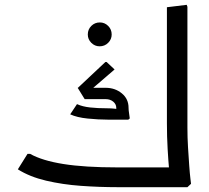

<svg xmlns="http://www.w3.org/2000/svg" viewBox="-20 -776 867 796"><path d="M467 0Q392 0 315.5 -5.5Q239 -11 171 -27Q103 -43 54 -74L94 -138H105Q155 -110 243 -96Q331 -82 467 -82H681L680 0ZM672 -303V-746L754 -756L757 -748V-303ZM681 0 684 -42Q684 -42 681 -74.5Q678 -107 675 -158Q672 -209 672 -265V-352L754 -362L757 -354V-247Q757 -206 759.5 -165Q762 -124 764.5 -89.5Q767 -55 769.5 -34.5Q772 -14 772 -14L757 0ZM586 0V-82H692V0ZM586 0Q575 0 570.5 -12Q566 -24 566 -42Q566 -60 570.5 -71Q575 -82 586 -82ZM340 -389 302 -411 417 -519H422L455 -488ZM426 -280Q388 -280 343.5 -284.5Q299 -289 271 -302L299 -344H300Q322 -334 353.5 -330.5Q385 -327 426 -327ZM331 -365 302 -412H418V-365ZM426 -280V-327Q441 -327 454 -325.5Q467 -324 467 -324V-280ZM466 -280Q464 -294 463 -306.5Q462 -319 462 -329H513Q513 -319 515 -307Q517 -295 518 -285L512 -280ZM462 -329Q462 -344 449.5 -354.5Q437 -365 418 -365H342V-370L347 -412H418Q457 -412 485 -389Q513 -366 513 -329ZM393 -584Q373 -584 358.5 -598.5Q344 -613 344 -633Q344 -654 358.5 -668.5Q373 -683 394 -683Q414 -683 428.5 -668.5Q443 -654 443 -633Q443 -613 428.5 -598.5Q414 -584 393 -584Z"/></svg>

Font: Fustat Medium
Style: Regular
Weight: 500
Designer: Mohamed Gaber, Khaled Hosny, Laura Garcia Mut
Foundry: Kief Type Foundry, Alif Type Foundry, Hard Type Foundry
Version: Version 1.007